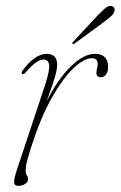

<svg xmlns="http://www.w3.org/2000/svg" viewBox="-20 -612 402 640"><path d="M54.5 -365.5Q50 -368.5 54.5 -375.5Q73.5 -402.5 94.5 -417.5Q115.5 -432.5 135.5 -432.5Q170.5 -432.5 170.5 -396Q170.5 -381.5 163.8 -357.5Q157 -333.5 135.5 -274.5Q174 -350.5 217 -391.5Q260 -432.5 296 -432.5Q340.5 -432.5 340.5 -388Q340.5 -373 333.5 -363.8Q326.5 -354.5 316 -354.5Q301.5 -354.5 301.5 -369Q301.5 -377 303.5 -383.5Q305.5 -390 305.5 -399Q305.5 -418 286.5 -418Q260 -418 224.5 -384.2Q189 -350.5 152 -284.8Q115 -219 84.5 -123.5Q74 -90 69.8 -74Q65.5 -58 65.5 -46Q65.5 -32.5 69.5 -27.5Q73.5 -22.5 73.5 -15Q73.5 -5.5 63.8 1Q54 7.5 41 7.5Q27.5 7.5 27 -4.5Q26.5 -16.5 37 -48L130.5 -329.5Q146 -377.5 143.8 -395.5Q141.5 -413.5 125 -413.5Q114 -413.5 100 -404Q86 -394.5 64.5 -369.5Q58.5 -362.5 54.5 -365.5ZM305 -560Q320 -575.5 330 -584.2Q340 -593 350.5 -592Q358 -591 360.8 -585.5Q363.5 -580 361 -573Q358 -564.5 348.8 -556.5Q339.5 -548.5 327.5 -539.5L229 -467Q224 -463 221.5 -466Q219 -468.5 225 -474Z"/></svg>

Font: Fraunces 144pt Soft Thin
Style: Italic
Weight: 100
Italic angle: -16°
Version: Version 1.000;[0bf87f6ff]